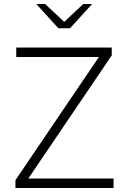

<svg xmlns="http://www.w3.org/2000/svg" viewBox="-20 -937 640 957"><path d="M57 0V-39L473 -653H61V-700H537V-661L121 -47H546V0ZM271 -796 161 -917H205L300 -828L395 -917H439L329 -796Z"/></svg>

Font: Red Hat Mono
Style: Regular
Weight: 300
Monospace: yes
Designer: Pentagram, MCKL
Foundry: Pentagram, MCKL
Version: Version 1.023